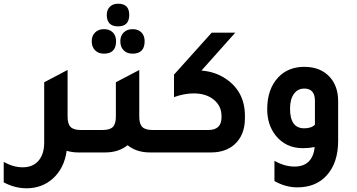

<svg xmlns="http://www.w3.org/2000/svg" viewBox="-93 -821 1921 1034"><path d="M341 -121H431V0H329Q295 0 266 -9Q253 87 189 143Q131 193 50 193Q-13 193 -73 161V51Q-21 80 29 80Q84 80 114.5 44.5Q145 9 145 -54V-378L227 -421L270 -444V-443L271 -444V-193Q271 -154 287 -137.5Q303 -121 341 -121Z M543 -679Q482 -679 482 -741Q482 -768 498.5 -784.5Q515 -801 543 -801Q603 -801 603 -741Q603 -679 543 -679ZM467 -532Q437 -532 419 -550Q401 -568 401 -599Q401 -628 419 -646Q437 -664 467 -664Q497 -664 514.5 -646.5Q532 -629 532 -599Q532 -532 467 -532ZM555 -599Q555 -628 573 -646Q591 -664 621 -664Q651 -664 668.5 -646.5Q686 -629 686 -599Q686 -532 621 -532Q591 -532 573 -550Q555 -568 555 -599ZM727 -121H817V0H715Q642 0 594 -39Q546 0 473 0H371V-121H461Q499 -121 515 -137.5Q531 -154 531 -193V-378L657 -444V-193Q657 -154 673 -137.5Q689 -121 727 -121Z M992 -441Q1067 -435 1124 -396Q1226 -327 1226 -197V-184Q1226 -94 1170 -43Q1121 0 1043 0H757V-121H1030Q1100 -121 1100 -190V-196Q1100 -250 1058.5 -284Q1017 -318 950 -318Q900 -318 844 -298V-419L1047 -645H1174Z M1602 -29Q1571 -23 1538 -23Q1446 -23 1391 -92Q1346 -150 1346 -232Q1346 -342 1406 -405Q1459 -461 1546 -461Q1635 -461 1685 -404Q1728 -355 1728 -276V-62Q1728 56 1666 124Q1608 188 1508 188Q1445 188 1385 154V45Q1439 76 1493 76Q1590 76 1602 -29ZM1603 -278Q1603 -344 1546 -344Q1510 -344 1489.5 -315Q1469 -286 1469 -236Q1469 -130 1545 -130Q1585 -130 1603 -150Z"/></svg>

Font: Space Grotesk
Style: Bold
Weight: 700
Designer: Florian Karsten
Foundry: Florian Karsten
Version: Version 2.000